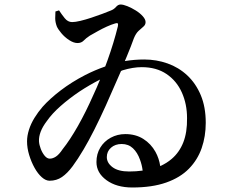

<svg xmlns="http://www.w3.org/2000/svg" viewBox="-20 -793 1040 852"><path d="M242 -747 226 -742Q225 -729 225 -712Q225 -695 232 -676Q237 -664 252 -646Q267 -628 287 -615Q307 -602 324 -602Q341 -602 351.5 -613Q362 -624 379 -635Q395 -644 414.5 -655Q434 -666 454 -675Q474 -684 491 -689Q500 -692 502.5 -689Q505 -686 503 -676Q485 -603 457 -525Q452 -511 447 -498Q401 -482 358 -460Q298 -429 249.5 -392Q201 -355 169 -319Q149 -296 133 -270Q117 -244 108.5 -217Q100 -190 100 -166Q100 -136 109.5 -105Q119 -74 133.5 -48Q148 -22 165.5 -6.5Q183 9 200 9Q231 9 255 -7.5Q279 -24 302 -55Q325 -86 351 -130Q373 -167 398.5 -217.5Q424 -268 449.5 -324.5Q475 -381 499 -437Q508 -458 517 -478Q520 -480 524 -481Q570 -495 609 -495Q674 -495 719 -464.5Q764 -434 787 -382.5Q810 -331 810 -269Q811 -206 793.5 -161.5Q776 -117 742 -88Q720 -69 691 -56Q686 -90 670 -119Q650 -155 616 -176.5Q582 -198 536 -198Q501 -198 471.5 -182Q442 -166 425 -138Q408 -110 408 -74Q408 -26 452.5 6.5Q497 39 567 39Q655 39 717.5 17Q780 -5 818.5 -44.5Q857 -84 875 -136Q893 -188 893 -248Q893 -318 871 -370.5Q849 -423 811 -458.5Q773 -494 723.5 -511.5Q674 -529 620 -529Q577 -529 534 -522Q538 -531 542 -541Q562 -589 574 -623Q583 -645 595 -656Q607 -667 616.5 -675Q626 -683 626 -695Q626 -707 613.5 -721Q601 -735 582.5 -746.5Q564 -758 545.5 -765.5Q527 -773 515 -773Q504 -773 494.5 -762Q485 -751 471 -746Q457 -740 434 -731.5Q411 -723 385.5 -714.5Q360 -706 337 -700.5Q314 -695 300 -695Q281 -695 267 -712.5Q253 -730 242 -747ZM424 -440Q410 -405 394 -371Q361 -296 325.5 -233.5Q290 -171 258 -131Q242 -107 228 -98Q214 -89 201 -89Q189 -89 178.5 -101.5Q168 -114 161 -132Q154 -150 153 -166Q152 -186 160.5 -208.5Q169 -231 188 -256Q211 -289 249 -322.5Q287 -356 333 -387Q377 -416 424 -440ZM613 -36Q584 -32 553 -32Q505 -32 479.5 -51Q454 -70 454 -96Q454 -121 472.5 -137.5Q491 -154 520 -154Q550 -154 570 -135Q590 -116 601 -85Q610 -61 613 -36Z"/></svg>

Font: Early Summer Mincho SemiBold
Style: Regular
Weight: 600
Designer: GuiWonder
Version: Version 1.002